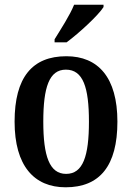

<svg xmlns="http://www.w3.org/2000/svg" viewBox="-20 -786 562 816"><path d="M212 -619V-606H263C317 -646 398 -721 420 -756V-766H295C277 -721 239 -663 212 -619ZM259 10C404 10 479 -81 479 -269C479 -457 397 -547 262 -547C117 -547 42 -457 42 -269C42 -81 125 10 259 10ZM261 -47C190 -47 164 -123 164 -269C164 -415 189 -490 260 -490C333 -490 358 -415 358 -269C358 -123 333 -47 261 -47Z"/></svg>

Font: Noto Serif Tamil Condensed SemiBold
Style: Italic
Weight: 600
Width: 3
Italic angle: -12°
Designer: Indian Type Foundry, Tom Grace, and the Monotype Design Team
Foundry: Monotype Imaging Inc.
Version: Version 2.003